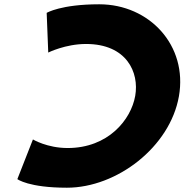

<svg xmlns="http://www.w3.org/2000/svg" viewBox="-20 -860 860 895"><path d="M60.9 -25C60.9 -25 112.9 15 291.9 15C524.9 15 772.4 -175 814 -411C855.8 -648 676.6 -840 442.6 -840C263.6 -840 197.6 -800 197.6 -800L204.9 -615C204.9 -615 285 -655 381 -655C570 -655 629.7 -523 610.3 -413C590.8 -302 484.5 -170 295.5 -170C199.5 -170 133.5 -210 133.5 -210Z"/></svg>

Font: Hussar Wysoki
Style: Obl
Weight: 700
Foundry: Cannot Into Space Fonts
Version: Version 0.92